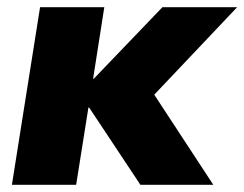

<svg xmlns="http://www.w3.org/2000/svg" viewBox="-20 -512 677 532"><path d="M13 0 91 -492H269L238 -294H240L430 -492H637L386 -227L381 -290L571 0H369L227 -214H225L191 0Z"/></svg>

Font: Nunito Sans 12pt ExtraLight 12pt Black
Style: Italic
Weight: 900
Italic angle: -9°
Version: Version 3.101;gftools[0.9.27]